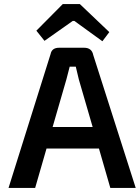

<svg xmlns="http://www.w3.org/2000/svg" viewBox="-20 -925 688 945"><path d="M159 -774 289 -905H373L518 -767L484 -722L346 -822H338L199 -724ZM209 -194 153 0H22L229 -659Q235 -690 271 -690H394Q432 -690 439 -654L648 0H523L467 -194ZM368 -534 353 -597H323Q318 -576 307 -535L239 -300H436Z"/></svg>

Font: Taylor Sans Upright Semi Bold
Style: Regular
Weight: 600
Italic angle: -8°
Designer: Natanael Gama
Version: Version 1.001 September 8, 2015